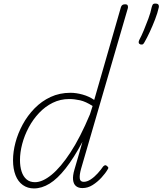

<svg xmlns="http://www.w3.org/2000/svg" viewBox="-20 -1039 911 1076"><path d="M170 17Q135 17 108 -2Q81 -21 67 -57Q53 -93 53 -141Q53 -188 66.5 -239.5Q80 -291 107 -341Q134 -391 173.5 -431.5Q213 -472 263.5 -495.5Q314 -519 375 -519Q407 -519 443 -509Q479 -499 508 -479L658 -1000Q661 -1008 666.5 -1011.5Q672 -1015 682 -1015Q692 -1015 695 -1009.5Q698 -1004 697 -995L434 -92Q425 -59 427 -39.5Q429 -20 449 -20Q468 -20 488.5 -33.5Q509 -47 527.5 -67.5Q546 -88 558 -106Q564 -112 569 -113Q574 -114 579 -109Q587 -103 587 -98.5Q587 -94 583 -89Q571 -68 548.5 -43.5Q526 -19 499 -2Q472 15 442 15Q419 15 405.5 3.5Q392 -8 389.5 -31Q387 -54 397 -88Q409 -128 420 -167Q431 -206 442 -244Q394 -154 348 -95.5Q302 -37 258 -10Q214 17 170 17ZM92 -142Q92 -106 101 -78Q110 -50 128.5 -34Q147 -18 176 -18Q218 -18 269 -59.5Q320 -101 375 -185Q430 -269 484 -398L499 -445Q460 -470 428.5 -477Q397 -484 368 -484Q318 -484 275.5 -463Q233 -442 199 -406Q165 -370 141 -325Q117 -280 104.5 -232.5Q92 -185 92 -142ZM767 -790Q759 -793 757.5 -799Q756 -805 760 -814Q773 -838 786 -869.5Q799 -901 811.5 -934.5Q824 -968 830 -998Q832 -1006 835.5 -1012.5Q839 -1019 850 -1019Q864 -1019 868 -1012.5Q872 -1006 870 -998Q863 -966 849 -930Q835 -894 819.5 -860.5Q804 -827 790 -803Q786 -795 781.5 -791.5Q777 -788 767 -790Z"/></svg>

Font: Playwrite AU QLD Thin
Style: Regular
Weight: 250
Designer: Veronika Burian, José Scaglione
Foundry: TypeTogether
Version: Version 1.002